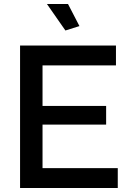

<svg xmlns="http://www.w3.org/2000/svg" viewBox="-20 -937 643 957"><path d="M376 -807 319 -917H214L306 -785ZM192 -316H509V-409H192V-611H558V-710H80V0H567V-99H192Z"/></svg>

Font: RT Raleway SemiBold
Style: Regular
Weight: 400
Designer: Matt McInerney, Pablo Impallari, Rodrigo Fuenzalida — Edited by Milan Moffatt in April 2016
Foundry: Matt McInerney, Pablo Impallari, Rodrigo Fuenzalida — Edited by Milan Moffatt in April 2016
Version: Version 3.001